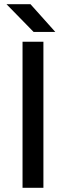

<svg xmlns="http://www.w3.org/2000/svg" viewBox="-20 -900 316 920"><path d="M88 -700H188V0H88ZM11 -880H126L245 -747H141Z"/></svg>

Font: Oak Sans Medium
Style: Regular
Weight: 500
Designer: Erik Kennedy, Walven
Foundry: Erik Kennedy, Walven
Version: Version 1.000